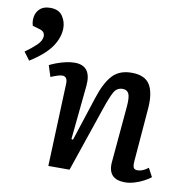

<svg xmlns="http://www.w3.org/2000/svg" viewBox="-85 -849 909 945"><g transform="rotate(10 369.0 -377.0)"><path d="M728 -34Q716 -24 694.5 -12.5Q673 -1 648 6.5Q623 14 601 14Q513 14 521 -74L546 -355Q550 -402 541.5 -419.5Q533 -437 511 -437Q482 -437 467.5 -411Q453 -385 433 -326L322 0H216L232 -412Q234 -450 207 -450Q190 -450 150 -433L132 -489Q143 -495 163.5 -503Q184 -511 209 -517Q234 -523 256 -523Q342 -523 332 -420L305 -150L313 -148L385 -369Q410 -447 444.5 -485Q479 -523 541 -523Q609 -523 633.5 -480.5Q658 -438 650 -355L629 -98Q627 -75 631.5 -65Q636 -55 652 -55Q677 -55 705 -77ZM33 -494 3 -534Q33 -555 58 -578.5Q83 -602 83 -626Q83 -635 78 -642.5Q73 -650 59 -655L21 -666Q14 -687 18 -711Q22 -735 40 -751.5Q58 -768 91 -768Q134 -768 152.5 -740.5Q171 -713 171 -681Q171 -634 139.5 -587.5Q108 -541 33 -494Z"/></g></svg>

Font: Literata 12pt Medium
Style: Italic
Weight: 500
Italic angle: -2°
Designer: Latin by Veronika Burian and Jose Scaglione. Greek by Irene Vlachou. Cyrillic by Vera Evstafieva
Foundry: TypeTogether
Version: Version 3.002